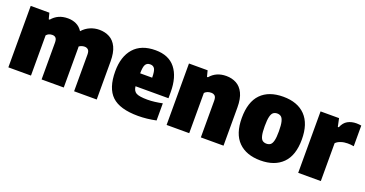

<svg xmlns="http://www.w3.org/2000/svg" viewBox="-32 -1082 3071 1615"><g transform="rotate(20 1503.0 -274.0)"><path d="M44 0V-550H211L225 -496H233.5Q259.5 -527 294.5 -543Q329.5 -559 376 -559Q416 -559 450 -543.2Q484 -527.5 506.5 -492Q536 -525.5 575.2 -542.2Q614.5 -559 657 -559Q708 -559 748.2 -537.5Q788.5 -516 811.8 -468Q835 -420 835 -340V0H632.5V-328.5Q632.5 -359.5 620 -371.2Q607.5 -383 588 -383Q560.5 -382.5 539.5 -367Q540 -358.5 540 -350V0H341.5V-328.5Q341.5 -359.5 330.2 -371.2Q319 -383 299.5 -383Q265.5 -383 246.5 -360V0Z M1208 11Q1044.5 11 972.2 -57.5Q900 -126 900 -277Q900 -409 966.2 -484Q1032.5 -559 1159.5 -559Q1278.5 -559 1338.5 -483Q1398.5 -407 1398.5 -270.5V-216.5H1103.5Q1107.5 -175.5 1134.8 -160Q1162 -144.5 1236 -144.5Q1267.5 -144.5 1301.5 -148.8Q1335.5 -153 1368.5 -160V-6.5Q1285 11 1208 11ZM1157.5 -432Q1129.5 -432 1116.5 -411.5Q1103.5 -391 1103 -332H1210.5Q1210 -391 1197.5 -411.5Q1185 -432 1157.5 -432Z M1460.5 0V-550H1627.5L1641.5 -496H1650Q1703 -559 1793 -559Q1843.5 -559 1883.5 -537.5Q1923.5 -516 1946.8 -468.2Q1970 -420.5 1970 -341.5V0H1767V-327Q1767 -359.5 1754.5 -371.2Q1742 -383 1721 -383Q1685 -383 1663 -360V0Z M2303 11Q2176 11 2105.2 -59.8Q2034.5 -130.5 2034.5 -272Q2034.5 -416 2104.2 -487.5Q2174 -559 2303 -559Q2431.5 -559 2501.5 -486.5Q2571.5 -414 2571.5 -273.5Q2571.5 -131 2500.5 -60Q2429.5 11 2303 11ZM2303 -139Q2324 -139 2338 -149.5Q2352 -160 2359.2 -188.8Q2366.5 -217.5 2366.5 -272Q2366.5 -328 2359 -357.8Q2351.5 -387.5 2337.5 -398.2Q2323.5 -409 2303 -409Q2282.5 -409 2268.2 -398.2Q2254 -387.5 2246.8 -358.2Q2239.5 -329 2239.5 -273.5Q2239.5 -218 2246.5 -189Q2253.5 -160 2267.5 -149.5Q2281.5 -139 2303 -139Z M2638.5 0V-550H2804L2819.5 -477H2828Q2846 -522 2879.8 -540.5Q2913.5 -559 2957.5 -559Q2969 -559 2980.5 -557.8Q2992 -556.5 3001 -555V-370Q2987.5 -373 2972.2 -374Q2957 -375 2944.5 -375Q2913 -375 2884.5 -365.2Q2856 -355.5 2841 -339V0Z"/></g></svg>

Font: Encode Sans SemiCondensed SemiCondensed Black
Style: Regular
Weight: 900
Width: 4
Designer: Multiple Designers
Foundry: Impallari Type
Version: Version 3.000; ttfautohint (v1.8.3) -l 8 -r 50 -G 200 -x 14 